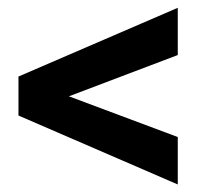

<svg xmlns="http://www.w3.org/2000/svg" viewBox="-20 -558 549 502"><path d="M444.8 -537.6 28.3 -357.9V-255.9L444.8 -75.7V-199.7L160.2 -306.2L444.8 -414.1Z"/></svg>

Font: Vazirmatn SemiBold
Style: Regular
Weight: 600
Designer: Saber Rastikerdar
Foundry: Saber Rastikerdar
Version: Version 33.003